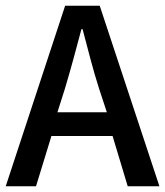

<svg xmlns="http://www.w3.org/2000/svg" viewBox="-21 -652 578 672"><path d="M426 0 373 -176H159L105 0H-1L207 -632H328L537 0ZM180 -259H353L326 -341Q310 -391 296 -444Q282 -497 268 -550H264Q250 -497 235.5 -444Q221 -391 206 -341Z"/></svg>

Font: Narnoor Medium
Style: Regular
Weight: 500
Designer: S. Sridhar Murthy
Foundry: SIL International
Version: Version 3.000